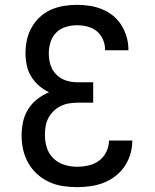

<svg xmlns="http://www.w3.org/2000/svg" viewBox="-20 -763 640 791"><path d="M298 8Q268 8 238.5 3.5Q209 -1 182 -13.5Q155 -26 133 -46Q111 -66 96.5 -91.5Q82 -117 75.5 -146Q69 -175 69 -205Q69 -233 75 -261Q81 -289 96 -313Q111 -337 133.5 -354.5Q156 -372 182 -383Q159 -394 140 -410.5Q121 -427 108 -448.5Q95 -470 90 -495Q85 -520 85 -545Q85 -572 91 -599Q97 -626 110.5 -650Q124 -674 144.5 -693Q165 -712 190 -723Q215 -734 242.5 -738.5Q270 -743 297 -743Q324 -743 350 -739Q376 -735 400.5 -725Q425 -715 445.5 -698.5Q466 -682 480 -659.5Q494 -637 501.5 -611.5Q509 -586 509 -559Q509 -558 509 -557.5Q509 -557 509 -556H413Q413 -556 413 -556.5Q413 -557 413 -558Q413 -580 404 -600.5Q395 -621 378.5 -634.5Q362 -648 340.5 -653.5Q319 -659 297 -659Q274 -659 251 -652Q228 -645 211.5 -628.5Q195 -612 188 -589Q181 -566 181 -543Q181 -527 184 -511Q187 -495 194 -481Q201 -467 212.5 -455.5Q224 -444 238 -437Q252 -430 268 -427Q284 -424 300 -424H364V-340H300Q282 -340 264 -337Q246 -334 230 -326Q214 -318 201 -305.5Q188 -293 179.5 -277Q171 -261 168 -243Q165 -225 165 -207Q165 -180 173 -154.5Q181 -129 200 -110.5Q219 -92 245 -84Q271 -76 298 -76Q322 -76 345.5 -81.5Q369 -87 388 -101Q407 -115 418 -137.5Q429 -160 429 -184Q429 -184 429 -184Q429 -184 429 -184H525Q525 -184 525 -184Q525 -184 525 -183Q525 -155 517 -128Q509 -101 493.5 -78Q478 -55 455.5 -37.5Q433 -20 407 -10Q381 0 353 4Q325 8 298 8Z"/></svg>

Font: Zed Mono Medium Extended
Style: Regular
Weight: 500
Width: 7
Monospace: yes
Designer: Belleve Invis
Foundry: Belleve Invis
Version: Version 1.0.0; ttfautohint (v1.8.4)